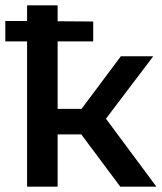

<svg xmlns="http://www.w3.org/2000/svg" viewBox="-24 -703 611 723"><path d="M282 -197H193V0H78V-547H-4V-624H78V-683H193V-623L327 -622V-547H193V-293H283L431 -491H553L375 -256L565 0H429Z"/></svg>

Font: Montserrat Ace
Style: Bold
Weight: 600
Designer: Julieta Ulanovsky
Foundry: Julieta Ulanovsky
Version: Version 1